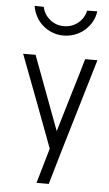

<svg xmlns="http://www.w3.org/2000/svg" viewBox="-58 -720 524 922"><g transform="rotate(5 204.0 -259.0)"><path d="M394 -448Q370 -367 347.5 -291.5Q325 -216 303 -142Q281 -68 258.5 7.5Q236 83 213 164H154L203 -5Q162 -114 120 -226.5Q78 -339 36 -448H96L229 -92Q240 -128 253.5 -174Q267 -220 281.5 -268Q296 -316 310 -362.5Q324 -409 335 -448ZM373 -682Q369 -653 355.5 -629.5Q342 -606 321.5 -588.5Q301 -571 275 -561.5Q249 -552 221 -552Q192 -552 166.5 -562Q141 -572 121 -589.5Q101 -607 88 -631Q75 -655 71 -682Q87 -682 95.5 -681.5Q104 -681 115 -681Q123 -644 152 -620.5Q181 -597 219 -597Q258 -597 287 -620.5Q316 -644 324 -681Z"/></g></svg>

Font: Fundamental  Brigade Scvhlank
Style: Regular
Weight: 100
Designer: Peter Wiegel, original typeface by Arno Drescher 1935
Foundry: Peter Wiegel
Version: Version 0.000 2012 initial release